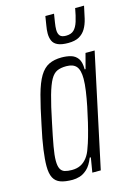

<svg xmlns="http://www.w3.org/2000/svg" viewBox="-111 -768 576 834"><g transform="rotate(-15 176.5 -351.0)"><path d="M110 8Q77 8 56 0.5Q35 -7 25 -26Q15 -45 15 -79Q15 -108 21 -152Q27 -196 40 -255Q56 -334 70 -385.5Q84 -437 101.5 -466Q119 -495 143 -506.5Q167 -518 200 -518Q223 -518 242 -512.5Q261 -507 272.5 -491Q284 -475 284 -442H288L306 -510H347L238 0H200L211 -66H206Q193 -33 176 -17.5Q159 -2 142 3Q125 8 110 8ZM118 -34Q140 -34 156.5 -42Q173 -50 186 -66.5Q199 -83 207 -108Q214 -126 222 -154Q230 -182 238 -215.5Q246 -249 253 -283.5Q260 -318 264.5 -349.5Q269 -381 269 -404Q269 -443 255 -459.5Q241 -476 210 -476Q185 -476 168.5 -468.5Q152 -461 139.5 -439Q127 -417 114.5 -373Q102 -329 87 -255Q74 -194 67 -154.5Q60 -115 60 -91Q60 -67 66.5 -54.5Q73 -42 86 -38Q99 -34 118 -34ZM245 -571Q216 -571 199 -578.5Q182 -586 175.5 -600.5Q169 -615 169 -634Q169 -650 172.5 -669.5Q176 -689 179 -710H218Q215 -690 212 -672Q209 -654 209 -640Q209 -623 216.5 -613.5Q224 -604 244 -604Q267 -604 279.5 -616Q292 -628 299.5 -652Q307 -676 313 -710H353Q347 -680 341 -654.5Q335 -629 324 -610.5Q313 -592 294.5 -581.5Q276 -571 245 -571Z"/></g></svg>

Font: Saira UltraCondensed Light
Style: Italic
Weight: 300
Width: 1
Italic angle: -12°
Designer: Hector Gatti with collaboration of the Omnibus-Type team
Foundry: Omnibus-Type
Version: Version 1.101